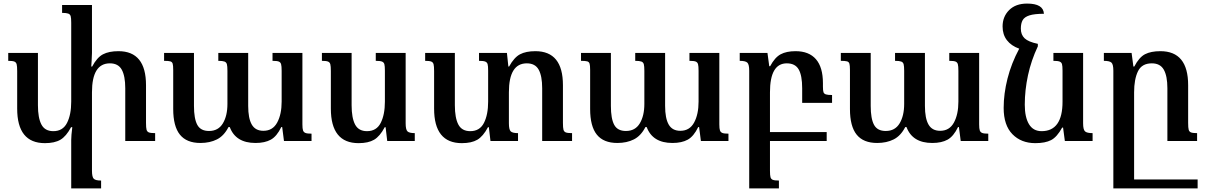

<svg xmlns="http://www.w3.org/2000/svg" viewBox="-20 -788 6739 1073"><path d="M847 -44V0H680V-295Q680 -363 660.5 -398.5Q641 -434 594 -434Q494 -434 494 -272V166Q494 201 504 211Q514 221 545 221V265H378V-6Q378 -29 384 -77H377Q350 -26 317.5 -7Q285 12 231 12Q76 12 76 -181V-391Q76 -418 73 -429Q70 -440 60 -444Q50 -448 26 -448V-492H192V-200Q192 -129 211.5 -92Q231 -55 278 -55Q331 -55 354.5 -101Q378 -147 378 -220V-661Q378 -687 375 -697.5Q372 -708 361.5 -712Q351 -716 327 -716V-760H494V-492Q494 -476 492 -446Q490 -426 490 -416H495Q522 -467 555.5 -484.5Q589 -502 642 -502Q796 -502 796 -312V-101Q796 -74 799 -63Q802 -52 812 -48Q822 -44 847 -44Z M1670 -492V-93Q1670 -69 1673.5 -59Q1677 -49 1687 -45Q1697 -41 1721 -41V0H1567L1557 -78H1552Q1527 -26 1493.5 -7.5Q1460 11 1408 11Q1297 11 1264 -78H1257Q1232 -29 1192.5 -9Q1153 11 1100 11Q1023 11 985.5 -35.5Q948 -82 948 -179V-397Q948 -422 945 -432Q942 -442 932 -445Q922 -448 897 -448V-492H1064V-196Q1064 -125 1082.5 -90.5Q1101 -56 1148 -56Q1200 -56 1225.5 -98.5Q1251 -141 1251 -207V-392Q1251 -418 1248 -429Q1245 -440 1234.5 -444Q1224 -448 1200 -448V-492H1367V-196Q1367 -127 1387 -92Q1407 -57 1452 -57Q1504 -57 1529 -103Q1554 -149 1554 -220V-392Q1554 -418 1551 -429Q1548 -440 1538 -444Q1528 -448 1503 -448V-492Z M1829 -181V-391Q1829 -418 1826 -429Q1823 -440 1813 -444Q1803 -448 1779 -448V-492H1945V-200Q1945 -129 1964.5 -92Q1984 -55 2031 -55Q2084 -55 2107.5 -101Q2131 -147 2131 -220V-393Q2131 -419 2128 -429.5Q2125 -440 2114.5 -444Q2104 -448 2080 -448V-492H2247V-99Q2247 -64 2257 -54Q2267 -44 2298 -44V0H2144L2135 -77H2130Q2103 -26 2070.5 -7Q2038 12 1984 12Q1829 12 1829 -181Z M3177 -44V0H3010V-295Q3010 -363 2990.5 -398.5Q2971 -434 2924 -434Q2824 -434 2824 -272V-99Q2824 -64 2834 -54Q2844 -44 2875 -44V0H2721L2712 -77H2707Q2680 -26 2647.5 -7Q2615 12 2561 12Q2406 12 2406 -181V-391Q2406 -418 2403 -429Q2400 -440 2390 -444Q2380 -448 2356 -448V-492H2522V-200Q2522 -129 2541.5 -92Q2561 -55 2608 -55Q2661 -55 2684.5 -101Q2708 -147 2708 -220V-393Q2708 -419 2705 -429.5Q2702 -440 2691.5 -444Q2681 -448 2657 -448V-492H2813L2821 -416H2825Q2853 -467 2886 -484.5Q2919 -502 2972 -502Q3126 -502 3126 -312V-101Q3126 -74 3129 -63Q3132 -52 3142 -48Q3152 -44 3177 -44Z M4000 -492V-93Q4000 -69 4003.5 -59Q4007 -49 4017 -45Q4027 -41 4051 -41V0H3897L3887 -78H3882Q3857 -26 3823.5 -7.5Q3790 11 3738 11Q3627 11 3594 -78H3587Q3562 -29 3522.5 -9Q3483 11 3430 11Q3353 11 3315.5 -35.5Q3278 -82 3278 -179V-397Q3278 -422 3275 -432Q3272 -442 3262 -445Q3252 -448 3227 -448V-492H3394V-196Q3394 -125 3412.5 -90.5Q3431 -56 3478 -56Q3530 -56 3555.5 -98.5Q3581 -141 3581 -207V-392Q3581 -418 3578 -429Q3575 -440 3564.5 -444Q3554 -448 3530 -448V-492H3697V-196Q3697 -127 3717 -92Q3737 -57 3782 -57Q3834 -57 3859 -103Q3884 -149 3884 -220V-392Q3884 -418 3881 -429Q3878 -440 3868 -444Q3858 -448 3833 -448V-492Z M4463 -213V-295Q4463 -366 4443.5 -400Q4424 -434 4377 -434Q4283 -434 4283 -272V-50H4600V0H4283V166Q4283 192 4286 202.5Q4289 213 4299 217Q4309 221 4333 221V265H4167V-393Q4167 -428 4156.5 -438Q4146 -448 4114 -448V-492H4269L4279 -418H4284Q4310 -467 4342.5 -484.5Q4375 -502 4426 -502Q4501 -502 4540 -457Q4579 -412 4579 -323V-304Q4579 -282 4582 -273Q4585 -264 4595.5 -260.5Q4606 -257 4630 -257V-213Z M5452 -492V-93Q5452 -69 5455.5 -59Q5459 -49 5469 -45Q5479 -41 5503 -41V0H5349L5339 -78H5334Q5309 -26 5275.5 -7.5Q5242 11 5190 11Q5079 11 5046 -78H5039Q5014 -29 4974.5 -9Q4935 11 4882 11Q4805 11 4767.5 -35.5Q4730 -82 4730 -179V-397Q4730 -422 4727 -432Q4724 -442 4714 -445Q4704 -448 4679 -448V-492H4846V-196Q4846 -125 4864.5 -90.5Q4883 -56 4930 -56Q4982 -56 5007.5 -98.5Q5033 -141 5033 -207V-392Q5033 -418 5030 -429Q5027 -440 5016.5 -444Q5006 -448 4982 -448V-492H5149V-196Q5149 -127 5169 -92Q5189 -57 5234 -57Q5286 -57 5311 -103Q5336 -149 5336 -220V-392Q5336 -418 5333 -429Q5330 -440 5320 -444Q5310 -448 5285 -448V-492Z M6086 -44V0H5931L5921 -75H5916Q5887 -22 5854 -5Q5821 12 5766 12Q5687 12 5638 -38Q5589 -88 5589 -185Q5589 -264 5610.5 -349Q5632 -434 5676 -516Q5631 -532 5607 -563.5Q5583 -595 5583 -640Q5583 -695 5619.5 -731.5Q5656 -768 5720 -768Q5811 -768 5814 -711Q5761 -711 5733 -702Q5705 -693 5695 -675Q5685 -657 5685 -628Q5685 -594 5706 -574Q5727 -554 5780 -543V-529Q5743 -451 5725 -367.5Q5707 -284 5707 -203Q5707 -133 5730.5 -94Q5754 -55 5801 -55Q5918 -55 5918 -220V-393Q5918 -419 5915 -429.5Q5912 -440 5901.5 -444Q5891 -448 5867 -448V-492H6033V-99Q6033 -64 6043.5 -54Q6054 -44 6086 -44Z M6673 215V265H6212H6202V-393Q6202 -428 6191.5 -438Q6181 -448 6149 -448V-492H6304L6314 -416H6319Q6346 -468 6379 -485Q6412 -502 6465 -502Q6620 -502 6620 -312V-101Q6620 -74 6623 -63Q6626 -52 6636 -48Q6646 -44 6670 -44V0H6504V-295Q6504 -363 6484 -398.5Q6464 -434 6417 -434Q6361 -434 6339.5 -389.5Q6318 -345 6318 -272V215Z"/></svg>

Font: Noto Serif Armenian Medium
Style: Regular
Weight: 500
Designer: Monotype Design team
Foundry: Monotype Imaging Inc.
Version: Version 1.000